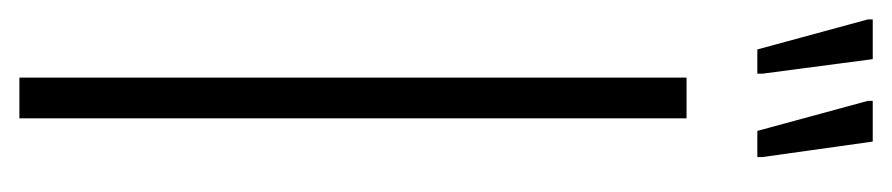

<svg xmlns="http://www.w3.org/2000/svg" viewBox="-385 -539 920 198"><g transform="rotate(90 75.0 -440.0)"><path d="M56 0V-688H98V0ZM138 -761H111L80 -875V-880H122L138 -766ZM52 -761H27L-4 -875V-880H37L52 -766Z"/></g></svg>

Font: Saira UltraCondensed ExtraLight
Style: Regular
Weight: 250
Width: 1
Designer: Hector Gatti with collaboration of the Omnibus-Type team
Foundry: Omnibus-Type
Version: Version 1.101